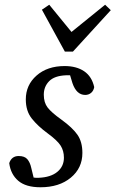

<svg xmlns="http://www.w3.org/2000/svg" viewBox="-20 -778 488 811"><path d="M151 13Q89 13 57 -14.5Q25 -42 19 -89Q29 -119 59 -119Q84 -119 95.5 -105.5Q107 -92 112 -69L122 -28Q127 -27 132 -27Q137 -27 143 -27Q194 -29 222 -52Q250 -75 250 -112Q250 -141 236 -163Q222 -185 181 -215Q140 -245 114.5 -277Q89 -309 89 -358Q89 -419 134.5 -459Q180 -499 253 -499Q303 -499 335.5 -477Q368 -455 378 -410Q375 -394 364.5 -385.5Q354 -377 340 -377Q303 -377 286 -427L276 -460Q272 -460 268 -460Q264 -460 259 -460Q210 -458 187.5 -435Q165 -412 165 -378Q165 -345 181 -324Q197 -303 239 -273Q286 -239 307 -209Q328 -179 328 -132Q328 -68 279 -27.5Q230 13 151 13ZM188 -758 282 -643 424 -758 448 -735 288 -560H254L157 -737Z"/></svg>

Font: Source Serif 4 SmText
Style: Italic
Weight: 400
Italic angle: -12°
Designer: Frank Grießhammer
Foundry: Adobe
Version: Version 4.005;hotconv 1.1.0;makeotfexe 2.6.0